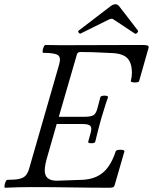

<svg xmlns="http://www.w3.org/2000/svg" viewBox="-20 -878 717 901"><path d="M4 3Q0 3 1 -6Q2 -15 6 -24.5Q10 -34 14 -34Q50 -34 70.5 -38.5Q91 -43 101.5 -55.5Q112 -68 118 -91L258 -577Q267 -609 251.5 -619.5Q236 -630 183 -630Q179 -630 180 -639.5Q181 -649 185 -658Q189 -667 193 -667Q225 -666 256.5 -666Q288 -666 319 -666Q401 -666 482.5 -666.5Q564 -667 643 -667Q666 -667 672.5 -664.5Q679 -662 677 -653L633 -498Q632 -493 621.5 -491.5Q611 -490 602 -492Q593 -494 594 -498Q599 -518 599 -536Q599 -583 577.5 -605Q556 -627 506 -629Q454 -632 417 -633Q380 -634 358 -634Q344 -634 341 -623L256 -330H377Q404 -330 417 -336.5Q430 -343 437 -369L451 -422Q453 -427 461.5 -428.5Q470 -430 478.5 -428.5Q487 -427 487 -422Q478 -397 470 -370.5Q462 -344 454 -318Q447 -292 440 -265.5Q433 -239 427 -213Q426 -208 417 -206.5Q408 -205 400.5 -206.5Q393 -208 394 -213L406 -257Q412 -279 403.5 -287.5Q395 -296 368 -296H246L203 -146Q190 -103 190 -78Q190 -30 246 -30L363 -34Q425 -36 463 -68Q501 -100 523 -168Q525 -173 535 -174.5Q545 -176 554.5 -174.5Q564 -173 564 -168L518 -9Q516 -2 511 0.5Q506 3 493 3Q408 3 315.5 1.5Q223 0 128 0Q67 0 4 3ZM359 -721Q355 -718 349.5 -724.5Q344 -731 350 -735L499 -849Q511 -858 522 -858Q532 -858 539 -849L627 -735Q630 -731 624 -724Q618 -717 612 -721L517 -784Q510 -790 503 -790Q498 -790 486 -784Z"/></svg>

Font: Junicode
Style: Italic
Weight: 400
Italic angle: -11°
Designer: Peter S. Baker
Version: Version 2.100; ttfautohint (v1.8.4)